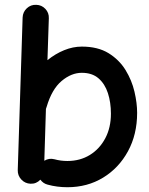

<svg xmlns="http://www.w3.org/2000/svg" viewBox="-20 -740 627 808"><path d="M132.3 -719.7Q155.3 -719.2 170.9 -702.6Q186.5 -686 185.5 -663.1L179.7 -486.8Q212.9 -513.7 250 -528.8Q287.1 -543.9 324.2 -543.9Q391.6 -543.9 436.5 -516.4Q481.4 -488.8 508.1 -445.6Q534.7 -402.3 545.9 -354.2Q557.1 -306.2 557.1 -265.1Q557.1 -174.3 518.6 -103.5Q480 -32.7 413.8 7.6Q347.7 47.9 263.7 47.9Q220.2 47.9 180.7 37.1Q161.6 32.2 149.9 16.1Q132.8 34.2 108.4 33.2Q85.4 32.2 69.8 15.6Q54.2 -1 54.7 -23.9L75.2 -666.5Q76.2 -689.5 92.8 -705.1Q109.4 -720.7 132.3 -719.7ZM209 -69.8Q235.4 -62.5 263.7 -62.5Q316.9 -62.5 358.2 -87.9Q399.4 -113.3 423.1 -158.2Q446.8 -203.1 446.8 -261.7Q446.8 -309.1 434.1 -348.1Q421.4 -387.2 394.5 -410.4Q367.7 -433.6 324.2 -433.6Q280.3 -433.6 239.3 -399.2Q198.2 -364.7 176.3 -290.5Q175.3 -286.1 173.3 -281.7L166.5 -63.5Q186.5 -75.7 209 -69.8Z"/></svg>

Font: Mikhak SemiBold
Style: Regular
Weight: 600
Designer: Amin Abedi
Version: Version 3.3